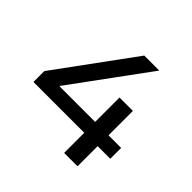

<svg xmlns="http://www.w3.org/2000/svg" viewBox="-163 -848 1025 1025"><g transform="rotate(45 350.0 -335.0)"><path d="M443.8 -418H544.9V-233.9H640.1V-151.9H544.9V0H443.8V-151.9H60.1V-233.9L378.9 -669.9H492.2L175.8 -237.8V-233.9H443.8Z"/></g></svg>

Font: LT Wave
Style: Regular
Weight: 400
Designer: Daniel Lyons
Version: Version 2.5 (Glyphs App)